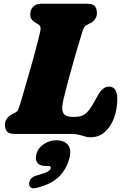

<svg xmlns="http://www.w3.org/2000/svg" viewBox="-20 -720 678 1032"><path d="M358.5 0H59Q27.5 0 17 -14Q6.5 -28 6.5 -49Q6.5 -68.5 17.2 -83Q28 -97.5 43.5 -105.5L59.5 -113.5Q72 -119.5 76.8 -129Q81.5 -138.5 88.5 -162Q95 -183.5 106.8 -223.8Q118.5 -264 132.5 -312.5Q146.5 -361 160 -409.5Q173.5 -458 183.5 -497.2Q193.5 -536.5 197.5 -557Q201.5 -580 185.5 -589.5L171 -598Q158.5 -605 150.5 -615.5Q142.5 -626 142.5 -642Q142.5 -667.5 158.2 -683.8Q174 -700 203.5 -700H448.5Q480.5 -700 490.8 -685.8Q501 -671.5 501 -651Q501 -630.5 490 -616.2Q479 -602 465 -595L448 -586.5Q438.5 -582 433.5 -575Q428.5 -568 421.5 -546Q403 -486 385.5 -425.8Q368 -365.5 353.8 -312.5Q339.5 -259.5 329.8 -221Q320 -182.5 317 -165.5Q309.5 -125 323 -108.5Q336.5 -92 365.5 -92H385Q423.5 -92 446.5 -115Q469.5 -138 498.5 -194Q516 -228 532 -241.2Q548 -254.5 564.5 -254.5Q589.5 -254.5 600 -236.5Q610.5 -218.5 610.5 -189Q610.5 -135 593.5 -87.8Q576.5 -40.5 544.2 -11.2Q512 18 467 18Q450.5 18 436.8 13.5Q423 9 405.5 4.5Q388 0 358.5 0ZM228 172Q193.5 172 180.8 154.8Q168 137.5 175.5 108.5Q184.5 75 215.5 54.5Q246.5 34 282.5 34Q325 34 345.2 58.8Q365.5 83.5 353 130.5Q337.5 188.5 298 228.8Q258.5 269 178.5 289.5Q156.5 295.5 146 288Q135.5 280.5 136.5 265.5Q137.5 251 147.5 239.8Q157.5 228.5 178 223Q223 210.5 236.5 202.5Q250 194.5 252.5 185Q256 172 238 172Z"/></svg>

Font: Fraunces 9pt SuperSoft Black
Style: Italic
Weight: 900
Italic angle: -16°
Version: Version 1.000;[0bf87f6ff]